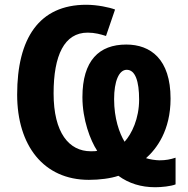

<svg xmlns="http://www.w3.org/2000/svg" viewBox="-20 -745 791 806"><path d="M696 -331C696 -497 612 -558 510 -558C396 -558 326 -491 326 -337C326 -243 359 -156 388 -112C382 -110 372 -110 361 -110C270 -110 205 -187 205 -353C205 -513 250 -608 348 -608C378 -608 403 -601 425 -594L463 -705C440 -714 388 -725 342 -725C144 -725 52 -584 52 -348C52 -134 163 10 353 10C398 10 445 4 477 -7C521 25 572 41 632 41C657 41 698 37 717 29V-83C696 -76 676 -72 650 -72C634 -72 608 -76 593 -81C637 -120 696 -197 696 -331ZM564 -327C564 -247 533 -183 503 -150C481 -186 459 -248 459 -329C459 -403 479 -452 512 -452C548 -452 564 -404 564 -327Z"/></svg>

Font: Noto Sans Display
Style: Bold
Weight: 700
Designer: Monotype Design Team
Foundry: Monotype Imaging Inc.
Version: Version 1.900